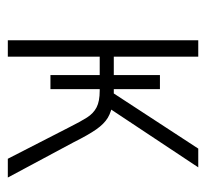

<svg xmlns="http://www.w3.org/2000/svg" viewBox="-38 -489 527 491"><g transform="rotate(90 225.5 -243.5)"><path d="M83 0V-487H125V-271H172V-389H208V-271H219L360 -487H408L256 -258L240 -269Q266 -265 281.5 -255.5Q297 -246 311 -226Q325 -206 344 -168L434 0H386L305 -158Q291 -186 280.5 -202.5Q270 -219 254.5 -227Q239 -235 212 -235H200L208 -250V-109H172V-235H125V0Z"/></g></svg>

Font: Nunito Sans 10pt Condensed ExtraLight
Style: Regular
Weight: 250
Width: 3
Designer: Vernon Adams
Foundry: Vernon Adams
Version: Version 3.101;gftools[0.9.27]